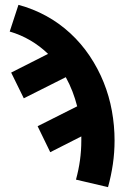

<svg xmlns="http://www.w3.org/2000/svg" viewBox="-20 -548 540 791"><path d="M425 223 293 192Q304 152 309.5 112Q315 72 315 31V14L187 79L135 -28L298 -110Q290 -141 278.5 -171Q267 -201 251 -230L78 -143L26 -249L178 -326Q145 -358 105 -381.5Q65 -405 20 -418L56 -528Q116 -512 170 -482.5Q224 -453 269.5 -411Q315 -369 349.5 -317.5Q384 -266 407 -209Q430 -152 441 -91Q452 -30 452 31Q452 80 445 128Q438 176 425 223Z"/></svg>

Font: Iosevka Term Curly Heavy
Style: Regular
Weight: 900
Designer: Belleve Invis
Foundry: Belleve Invis
Version: Version 32.3.0